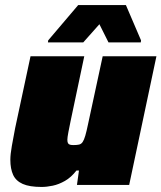

<svg xmlns="http://www.w3.org/2000/svg" viewBox="-20 -733 640 761"><path d="M145 8Q97 8 70 -4Q43 -16 32 -40Q21 -64 21 -100Q21 -121 27 -155Q33 -189 40 -225L101 -510H314L260 -254Q255 -230 251 -209Q247 -188 247 -179Q247 -170 249.5 -165.5Q252 -161 257.5 -159.5Q263 -158 271 -158Q285 -158 293.5 -160Q302 -162 307.5 -170Q313 -178 318 -195Q323 -212 329 -241L387 -510H600L492 0H285L293 -57H283Q262 -30 237.5 -16Q213 -2 189 3Q165 8 145 8ZM170 -565 171 -573 290 -713H479L539 -573L538 -565H410L374 -637L310 -565Z"/></svg>

Font: Saira Thin Black
Style: Italic
Weight: 900
Italic angle: -12°
Version: Version 1.101